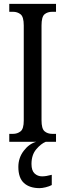

<svg xmlns="http://www.w3.org/2000/svg" viewBox="-20 -734 337 994"><path d="M28 0V-41H47Q70 -41 86.5 -54Q103 -67 103 -110V-602Q103 -647 86.5 -660Q70 -673 47 -673H28V-714H270V-673H251Q226 -673 210.5 -660Q195 -647 195 -602V-111Q195 -68 210.5 -54.5Q226 -41 251 -41H270V0ZM185 240Q133 240 104 213.5Q75 187 75 130Q75 83 103 46.5Q131 10 168 0H217Q192 10 167.5 39Q143 68 143 115Q143 149 159 164Q175 179 198 179Q218 179 248 171V224Q235 231 216.5 235.5Q198 240 185 240Z"/></svg>

Font: Noto Serif Bengali ExtraCondensed
Style: Regular
Weight: 400
Width: 2
Designer: Juan Bruce, Universal Thirst, Indian Type Foundry and the Monotype Design Team.
Foundry: Monotype Imaging Inc.
Version: Version 2.003; ttfautohint (v1.8.4.7-5d5b)